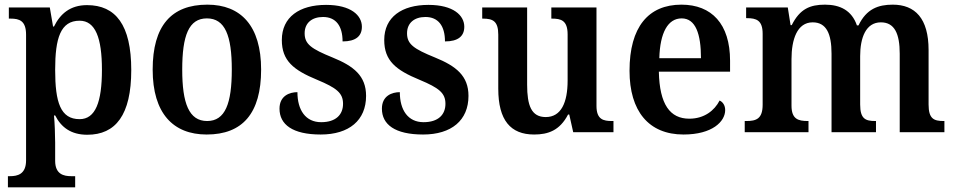

<svg xmlns="http://www.w3.org/2000/svg" viewBox="-20 -568 4102 825"><path d="M14 237H303V189H286C254 189 217 181 217 123V45C217 11 215 -40 212 -72H217C243 -21 285 11 355 11C477 11 544 -74 544 -267C544 -461 477 -546 354 -546C282 -546 239 -509 212 -454H208L194 -536H18V-488H26C63 -488 92 -479 92 -419V121C92 181 55 189 23 189H14ZM322 -56C240 -56 217 -128 217 -268C217 -404 240 -479 322 -479C390 -479 418 -405 418 -268C418 -129 390 -56 322 -56Z M868 10C1022 10 1102 -81 1102 -269C1102 -457 1015 -548 871 -548C716 -548 636 -457 636 -269C636 -81 724 10 868 10ZM870 -48C792 -48 763 -124 763 -269C763 -415 791 -489 869 -489C947 -489 976 -415 976 -269C976 -124 948 -48 870 -48Z M1358 10C1480 10 1553 -51 1553 -156C1553 -242 1500 -284 1409 -321C1318 -358 1289 -378 1289 -425C1289 -469 1320 -495 1368 -495C1423 -495 1452 -457 1452 -390C1509 -390 1535 -413 1535 -453C1535 -502 1488 -547 1381 -547C1267 -547 1191 -495 1191 -396C1191 -307 1241 -267 1343 -225C1427 -190 1454 -168 1454 -122C1454 -76 1424 -43 1360 -43C1293 -43 1258 -95 1258 -172C1225 -172 1181 -157 1181 -101C1181 -33 1237 10 1358 10Z M1798 10C1920 10 1993 -51 1993 -156C1993 -242 1940 -284 1849 -321C1758 -358 1729 -378 1729 -425C1729 -469 1760 -495 1808 -495C1863 -495 1892 -457 1892 -390C1949 -390 1975 -413 1975 -453C1975 -502 1928 -547 1821 -547C1707 -547 1631 -495 1631 -396C1631 -307 1681 -267 1783 -225C1867 -190 1894 -168 1894 -122C1894 -76 1864 -43 1800 -43C1733 -43 1698 -95 1698 -172C1665 -172 1621 -157 1621 -101C1621 -33 1677 10 1798 10Z M2275 10C2335 10 2385 -7 2421 -76H2426L2443 0H2616V-48H2610C2573 -48 2543 -54 2543 -113V-536H2349V-488H2352C2390 -488 2419 -481 2419 -420V-222C2419 -127 2391 -65 2325 -65C2263 -65 2245 -115 2245 -204V-536H2052V-488H2055C2098 -488 2121 -477 2121 -419V-187C2121 -51 2174 10 2275 10Z M2917 10C3041 10 3096 -46 3096 -95C3096 -115 3086 -130 3072 -136C3050 -93 3006 -58 2942 -58C2859 -58 2814 -119 2811 -260H3117V-307C3117 -465 3038 -548 2908 -548C2766 -548 2685 -452 2685 -264C2685 -91 2767 10 2917 10ZM2992 -318H2813C2816 -428 2850 -489 2909 -489C2969 -489 2992 -422 2992 -318Z M3180 0H3454V-48H3451C3410 -48 3381 -56 3381 -114V-314C3381 -398 3405 -472 3472 -472C3531 -472 3553 -423 3553 -337V0H3744V-48H3741C3699 -48 3676 -57 3676 -119V-327C3676 -405 3700 -472 3765 -472C3824 -472 3846 -423 3846 -337V0H4038V-48H4035C3993 -48 3970 -57 3970 -119V-353C3970 -489 3912 -548 3816 -548C3754 -548 3703 -530 3669 -459H3662C3640 -523 3590 -548 3525 -548C3461 -548 3417 -530 3382 -460H3377L3365 -536H3186V-490H3189C3230 -490 3257 -481 3257 -423V-118C3257 -57 3229 -48 3187 -48H3180Z"/></svg>

Font: Noto Serif Armenian SemiCondensed SemiBold
Style: Regular
Weight: 600
Width: 4
Designer: Monotype Design Team
Foundry: Monotype Imaging Inc.
Version: Version 2.008